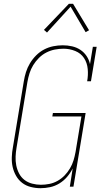

<svg xmlns="http://www.w3.org/2000/svg" viewBox="-20 -981 540 1009"><path d="M193 8Q167 8 141.5 1.5Q116 -5 96.5 -20Q77 -35 64.5 -57Q52 -79 46.5 -103.5Q41 -128 42 -155Q43 -182 48 -208L105 -553Q109 -578 116.5 -602Q124 -626 137.5 -648.5Q151 -671 170 -690Q189 -709 212 -721Q235 -733 260 -738Q285 -743 310 -743Q335 -743 359 -737.5Q383 -732 402.5 -719Q422 -706 435 -686.5Q448 -667 453 -644L468 -735H488L458 -554H438Q444 -586 441 -618.5Q438 -651 421.5 -676Q405 -701 375.5 -713Q346 -725 314 -725Q291 -725 268 -720.5Q245 -716 223.5 -705Q202 -694 184.5 -676.5Q167 -659 154.5 -638.5Q142 -618 135 -595.5Q128 -573 124 -550L67 -205Q63 -182 62 -158Q61 -134 65.5 -111.5Q70 -89 80.5 -69Q91 -49 108.5 -35.5Q126 -22 149 -16Q172 -10 195 -10Q217 -10 239.5 -14.5Q262 -19 282.5 -30.5Q303 -42 319.5 -59Q336 -76 348 -96.5Q360 -117 366.5 -138.5Q373 -160 377 -182L408 -369H255L258 -387H430L366 0H347L362 -96Q350 -72 332.5 -51.5Q315 -31 292 -17Q269 -3 243.5 2.5Q218 8 193 8ZM227 -810 211 -824 342 -961H364L448 -822L430 -812L351 -946Z"/></svg>

Font: Iosevka Slab Thin Oblique
Style: Regular
Weight: 100
Italic angle: -9°
Monospace: yes
Designer: Belleve Invis
Foundry: Belleve Invis
Version: Version 11.1.0; ttfautohint (v1.8.3)